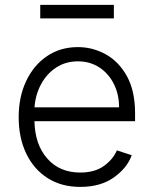

<svg xmlns="http://www.w3.org/2000/svg" viewBox="-20 -743 621 775"><path d="M304 11.4Q227.6 11.4 171.9 -24.3Q116.1 -60 85.8 -123.4Q55.4 -186.8 55.4 -269.5Q55.4 -352.3 85.8 -416.2Q116.1 -480.1 169.9 -516.5Q223.7 -552.9 294.4 -552.9Q353.7 -552.9 406.4 -524Q459.2 -495 492.2 -435.7Q525.2 -376.4 525.2 -285.2V-253.9H119Q121.1 -159.4 170.8 -103Q220.5 -46.5 304 -46.5Q362.2 -46.5 399.1 -73Q436.1 -99.4 451.7 -136L511.7 -116.5Q493.3 -65 439.6 -26.8Q386 11.4 304 11.4ZM119.3 -309.7H460.6Q460.6 -362.2 439.5 -404.3Q418.3 -446.4 380.9 -470.9Q343.4 -495.4 294.4 -495.4Q244.7 -495.4 206.5 -470.2Q168.3 -445 145.6 -402.7Q122.9 -360.4 119.3 -309.7ZM439.6 -723.4V-668.7H142.4V-723.4Z"/></svg>

Font: Inter UI Light
Style: Regular
Weight: 300
Designer: Rasmus Andersson
Foundry: rsms
Version: 3.2;8d6f07862